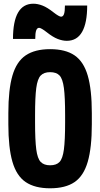

<svg xmlns="http://www.w3.org/2000/svg" viewBox="-20 -1005 540 1035"><path d="M250 10Q168 10 118.5 -23.5Q69 -57 47 -133Q25 -209 25 -335V-395Q25 -522 47 -597.5Q69 -673 118.5 -706.5Q168 -740 250 -740Q333 -740 382 -706.5Q431 -673 453 -597.5Q475 -522 475 -395V-335Q475 -209 453 -133Q431 -57 382 -23.5Q333 10 250 10ZM250 -114Q284 -114 301 -132Q318 -150 324.5 -199.5Q331 -249 331 -345V-385Q331 -481 324.5 -530.5Q318 -580 301 -598Q284 -616 250 -616Q217 -616 199.5 -598Q182 -580 175.5 -530.5Q169 -481 169 -385V-345Q169 -249 175.5 -199.5Q182 -150 199.5 -132Q217 -114 250 -114ZM340 -785Q317 -785 291 -795Q265 -805 231 -832Q217 -843 206.5 -849Q196 -855 191 -855Q180 -855 175 -841Q170 -827 170 -795H50Q50 -890 77.5 -937.5Q105 -985 160 -985Q183 -985 209 -975Q235 -965 269 -938Q283 -927 293.5 -921Q304 -915 309 -915Q320 -915 325 -929Q330 -943 330 -975H450Q450 -881 422.5 -833Q395 -785 340 -785Z"/></svg>

Font: M PLUS Code Latin
Style: Bold
Weight: 700
Designer: Coji Morishita
Foundry: UNDERFOREST DESIGN
Version: Version 1.002; ttfautohint (v1.8.3)